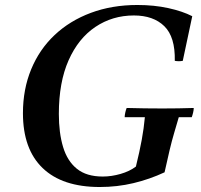

<svg xmlns="http://www.w3.org/2000/svg" viewBox="-20 -735 806 770"><path d="M380 15Q230 15 151 -61Q72 -137 72 -281Q72 -377 105 -457Q138 -537 199 -594.5Q260 -652 344.5 -683.5Q429 -715 531 -715Q598 -715 655 -702.5Q712 -690 751 -670L713 -491Q697 -488 681 -491Q683 -587 639 -630Q595 -673 517 -673Q431 -673 362.5 -627Q294 -581 255 -493Q216 -405 216 -278Q216 -202 233 -145.5Q250 -89 288.5 -58Q327 -27 392 -27Q427 -27 463.5 -37.5Q500 -48 525 -67Q540 -128 548.5 -174.5Q557 -221 561 -265H480Q480 -273 482.5 -284Q485 -295 488 -302Q523 -301 560.5 -300.5Q598 -300 631 -300Q666 -300 694.5 -300.5Q723 -301 757 -302Q757 -294 754.5 -283.5Q752 -273 749 -265H697Q688 -234 678.5 -202Q669 -170 660 -132Q651 -94 640 -44Q580 -16 515 -0.5Q450 15 380 15Z"/></svg>

Font: Poltawski Nowy Medium
Style: Italic
Weight: 500
Italic angle: -12°
Version: Version 1.001;gftools[0.9.25]